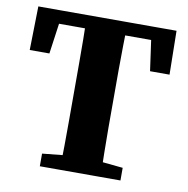

<svg xmlns="http://www.w3.org/2000/svg" viewBox="-75 -730 785 803"><g transform="rotate(10 317.0 -328.5)"><path d="M146 0V-53.7L293.8 -68.7H337.8L488.4 -53.7V0ZM230.1 0Q232.1 -51 232.6 -102Q233.1 -153 233.1 -205.5Q233.1 -258 233.1 -310V-347Q233.1 -399 233.1 -450.6Q233.1 -502.3 232.6 -554.3Q232.1 -606.3 230.1 -657.3H403.7Q402.7 -607.3 401.7 -555.6Q400.7 -504 400.7 -452Q400.7 -400 400.7 -347V-310.7Q400.7 -259 400.7 -207Q400.7 -155 401.7 -103.5Q402.7 -52 403.7 0ZM20 -471.5 23.8 -657.3H610.7L613.7 -471.5H531L504.9 -657.3L576.4 -600.9H57.3L129.5 -657.3L103.5 -471.5Z"/></g></svg>

Font: Source Serif 4 Variable
Style: Regular
Weight: 400
Designer: Frank Grießhammer
Foundry: Adobe
Version: Version 4.005;hotconv 1.1.0;makeotfexe 2.6.0